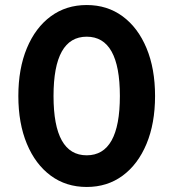

<svg xmlns="http://www.w3.org/2000/svg" viewBox="-20 -732 690 764"><path d="M325 12Q243 12 182 -33Q121 -78 87 -159.5Q53 -241 53 -350Q53 -459 87 -540.5Q121 -622 182 -667Q243 -712 325 -712Q407 -712 468 -667Q529 -622 563 -540.5Q597 -459 597 -350Q597 -241 563 -159.5Q529 -78 468 -33Q407 12 325 12ZM325 -114Q457 -114 457 -350Q457 -586 325 -586Q193 -586 193 -350Q193 -114 325 -114Z"/></svg>

Font: Host Grotesk Black
Style: Regular
Weight: 900
Designer: Doğukan Karapınar based on Poppins by Indian Type Foundry, Jonny Pinhorn
Foundry: Element Type
Version: Version 1.000; ttfautohint (v1.8.4.7-5d5b);gftools[0.9.33]